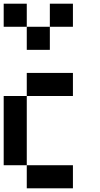

<svg xmlns="http://www.w3.org/2000/svg" viewBox="-20 -1020 540 1040"><path d="M0 -125V-500H125V-125ZM0 -875V-1000H125V-875ZM125 -125H375V0H125ZM125 -500V-625H375V-500ZM125 -875H250V-750H125ZM250 -875V-1000H375V-875Z"/></svg>

Font: GalmuriMono7 Regular
Style: Regular
Weight: 400
Designer: Lee Minseo (quiple)
Version: Version 2.399;hotconv 1.1.1;makeotfexe 2.6.0 DEVELOPMENT